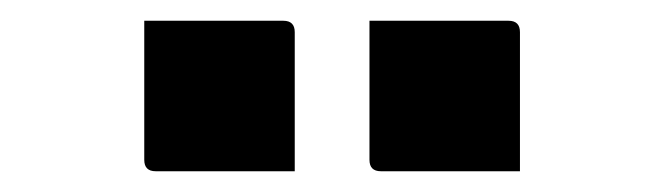

<svg xmlns="http://www.w3.org/2000/svg" viewBox="-20 -786 640 185"><path d="M119 -766H253Q264 -766 264 -755V-621H130Q119 -621 119 -632ZM336 -766H470Q481 -766 481 -755V-621H347Q336 -621 336 -632Z"/></svg>

Font: Recursive Sn Lnr St
Style: Bold
Weight: 700
Version: Version 1.079;hotconv 1.0.112;makeotfexe 2.5.65598; ttfautoh